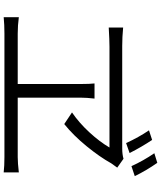

<svg xmlns="http://www.w3.org/2000/svg" viewBox="64 -951 872 1040"><g transform="rotate(90 500.0 -431.0)"><path d="M809 -697 755 -678Q724 -746 686 -802L738 -819Q776 -762 809 -697ZM934 -725 880 -707Q851 -771 810 -831L862 -847Q904 -787 934 -725ZM865 -598Q830 -535 771.5 -463.5Q713 -392 652 -343L589 -385Q646 -424 697 -479.5Q748 -535 779 -588H233Q199 -588 129 -584V-662Q181 -657 229 -657H784Q816 -657 840 -664L888 -630Q867 -601 865 -598ZM162 -91H435V-434Q435 -481 432 -507H514Q509 -464 509 -433V-91H831Q862 -91 914 -97V-15Q878 -19 831 -19H162Q114 -19 73 -15V-97Q118 -91 162 -91Z"/></g></svg>

Font: Sinter Normal
Style: Regular
Weight: 350
Foundry: Adobe & rsms
Version: Version 1.000